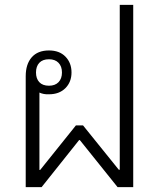

<svg xmlns="http://www.w3.org/2000/svg" viewBox="-20 -764 653 784"><path d="M85 -453Q85 -502 109.5 -530Q134 -558 180 -558Q223 -558 247.5 -532.5Q272 -507 272 -468Q272 -429 247 -404Q222 -379 180 -379Q158 -378 141 -386V-70H144L290 -252H319L465 -71H469V-744H524V0H460L306 -192H303L150 0H85ZM180 -414Q205 -414 219 -428.5Q233 -443 233 -468Q233 -493 219 -507.5Q205 -522 180 -522Q154 -522 140.5 -507.5Q127 -493 127 -468Q127 -443 140.5 -428.5Q154 -414 180 -414Z"/></svg>

Font: Noto Sans Thai Looped Light
Style: Regular
Weight: 300
Designer: Sasikarn Vongin, Ben Mitchell
Foundry: The Fontpad Ltd
Version: Version 1.001; ttfautohint (v1.8.4.7-5d5b)